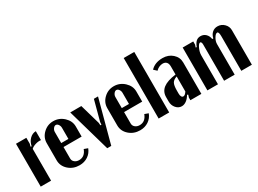

<svg xmlns="http://www.w3.org/2000/svg" viewBox="-37 -1305 2578 1921"><g transform="rotate(-30 1252.0 -344.5)"><path d="M35.2 -495.1H154.8V-426.8L147 -397.9L158.2 -394Q166.5 -441.9 198.2 -473.4Q230 -504.9 270 -504.9V-401.9Q240.7 -405.8 206.8 -395.5Q172.9 -385.3 154.8 -367.2V0H35.2Z M304.7 -346.2Q304.7 -411.1 353.5 -458Q402.3 -504.9 469.7 -504.9Q538.1 -504.9 589.1 -457.3Q640.1 -409.7 640.1 -346.2V-229H430.7V-96.2Q430.7 -70.8 450.9 -54Q471.2 -37.1 502 -37.1Q567.9 -37.1 595.7 -110.8L638.7 -95.2Q620.1 -45.9 578.1 -18.1Q536.1 9.8 481 9.8Q407.2 9.8 356 -36.1Q304.7 -82 304.7 -147.9ZM430.7 -274.9H513.7V-402.8Q513.7 -424.8 501.5 -441.9Q489.3 -459 473.1 -459Q457.5 -459 444.1 -441.4Q430.7 -423.8 430.7 -402.8Z M982.9 -495.1 850.1 0H803.7L662.1 -495.1H790L856.9 -262.2L858.9 -232.9H871.1L873 -262.2L935.1 -495.1Z M1004.4 -346.2Q1004.4 -411.1 1053.2 -458Q1102.1 -504.9 1169.4 -504.9Q1237.8 -504.9 1288.8 -457.3Q1339.8 -409.7 1339.8 -346.2V-229H1130.4V-96.2Q1130.4 -70.8 1150.6 -54Q1170.9 -37.1 1201.7 -37.1Q1267.6 -37.1 1295.4 -110.8L1338.4 -95.2Q1319.8 -45.9 1277.8 -18.1Q1235.8 9.8 1180.7 9.8Q1106.9 9.8 1055.7 -36.1Q1004.4 -82 1004.4 -147.9ZM1130.4 -274.9H1213.4V-402.8Q1213.4 -424.8 1201.2 -441.9Q1189 -459 1172.9 -459Q1157.2 -459 1143.8 -441.4Q1130.4 -423.8 1130.4 -402.8Z M1397.5 0V-699.2H1519.5V0Z M1569.3 -98.1V-147.9Q1569.3 -210.9 1616.9 -247.6Q1664.6 -284.2 1764.2 -296.9V-390.1Q1764.2 -422.4 1749.3 -439.2Q1734.4 -456.1 1706.5 -456.1Q1685.5 -456.1 1663.8 -446.3Q1642.1 -436.5 1627.4 -419.9L1593.3 -451.2Q1643.1 -504.9 1732.4 -504.9Q1799.8 -504.9 1845.5 -463.9Q1891.1 -422.9 1891.1 -362.8V0H1764.2V-29.8L1773.4 -59.1L1762.2 -64Q1742.2 -28.8 1715.6 -9.5Q1689 9.8 1661.1 9.8Q1623.5 9.8 1596.4 -21.7Q1569.3 -53.2 1569.3 -98.1ZM1723.1 -67.9Q1743.2 -67.9 1764.2 -101.1V-274.9Q1723.6 -261.2 1709.5 -235.8Q1695.3 -210.4 1695.3 -151.9V-115.2Q1695.3 -93.8 1702.9 -80.8Q1710.4 -67.9 1723.1 -67.9Z M2272 -420.9Q2280.3 -460 2305.7 -482.4Q2331.1 -504.9 2366.7 -504.9Q2411.1 -504.9 2442.9 -473.6Q2474.6 -442.4 2474.6 -398.9V0H2352.5V-399.9Q2352.5 -452.1 2334 -452.1Q2315.4 -452.1 2295.7 -418.7Q2275.9 -385.3 2275.9 -353V0H2153.8V-419.9Q2153.8 -434.6 2149.2 -443.4Q2144.5 -452.1 2137.7 -452.1Q2120.6 -452.1 2101.8 -411.9Q2083 -371.6 2083 -335.9V0H1960.9V-495.1H2083V-458L2073.7 -430.2L2085 -428.2Q2100.1 -468.8 2120.4 -486.8Q2140.6 -504.9 2170.9 -504.9Q2206.1 -504.9 2230 -481.9Q2253.9 -459 2259.8 -420.9Z"/></g></svg>

Font: Moniqa Black Paragraph
Style: Regular
Weight: 900
Designer: Rajesh Rajput
Foundry: Rajesh Rajput
Version: Version 1.000